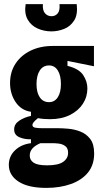

<svg xmlns="http://www.w3.org/2000/svg" viewBox="-20 -752 502 936"><path d="M206 164Q117 164 70 133Q23 102 23 52Q23 10 53 -19Q83 -48 131 -54V-73Q100 -72 74.5 -83Q49 -94 49 -121Q49 -147 73.5 -163.5Q98 -180 131 -187V-207Q83 -214 56 -254.5Q29 -295 29 -347Q29 -401 55.5 -441.5Q82 -482 129 -505Q176 -528 238 -528H438V-429L309 -455V-431Q365 -417 385.5 -386Q406 -355 406 -321Q406 -280 384 -246Q362 -212 321 -191.5Q280 -171 224 -171Q213 -171 196.5 -172Q180 -173 165 -176Q149 -163 143.5 -155.5Q138 -148 138 -143Q138 -132 152 -129.5Q166 -127 186 -127H264Q283 -127 312.5 -124.5Q342 -122 371 -111Q400 -100 419.5 -75Q439 -50 439 -4Q439 52 409 89Q379 126 326 145Q273 164 206 164ZM219 -254Q246 -254 261.5 -277.5Q277 -301 277 -342Q277 -385 261.5 -409Q246 -433 219 -433Q190 -433 174 -408.5Q158 -384 158 -342Q158 -301 174 -277.5Q190 -254 219 -254ZM210 54Q264 54 288 37Q312 20 312 -7Q312 -30 298 -40Q284 -50 266.5 -52Q249 -54 237 -54H177Q125 -32 125 6Q125 29 144.5 41.5Q164 54 210 54ZM105 -732H189Q187 -701 199.5 -687Q212 -673 231 -673Q250 -673 261.5 -687Q273 -701 270 -732H354Q360 -681 341.5 -652Q323 -623 292.5 -611Q262 -599 231 -599Q195 -599 163.5 -613Q132 -627 115 -656.5Q98 -686 105 -732Z"/></svg>

Font: Bricolage Grotesque 10pt Condensed Bricolage Grotesque 10pt Condensed Regular
Style: Bold
Weight: 700
Width: 3
Designer: Mathieu Triay
Foundry: Atelier Triay
Version: Version 1.000; ttfautohint (v1.8.4.7-5d5b);gftools[0.9.32]